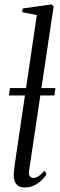

<svg xmlns="http://www.w3.org/2000/svg" viewBox="-20 -837 270 868"><path d="M111 -62Q109 -47 115.2 -39.8Q121.5 -32.5 131 -32.5Q141 -32.5 153.2 -40Q165.5 -47.5 181.5 -65.5L190.5 -49.5Q181.5 -34.5 167 -21Q152.5 -7.5 134 1.5Q115.5 10.5 93 10.5Q77 10.5 65.5 4.8Q54 -1 48 -14Q42 -27 42 -48.5Q42 -53 43 -61.2Q44 -69.5 45.2 -80.2Q46.5 -91 48 -102.5L146.5 -769L80 -782L83.5 -799L212.5 -817L222.5 -808.5ZM230.5 -439 226 -405.5H20.5L25 -439Z"/></svg>

Font: Merriweather 120pt Light
Style: Italic
Weight: 300
Italic angle: -7.8°
Version: Version 2.101